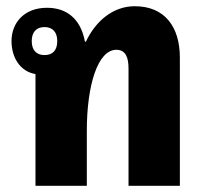

<svg xmlns="http://www.w3.org/2000/svg" viewBox="-20 -597 649 617"><path d="M94 0H259V-177C259 -323 294 -437 354 -437C384 -437 393 -412 393 -377V0H558V-412C558 -510 510 -577 413 -577C343 -577 287 -529 256 -463H253C239 -539 192 -572 131 -572C58 -572 17 -524 17 -465C17 -412 45 -367 94 -359ZM123 -420C97 -420 82 -436 82 -465C82 -494 97 -510 123 -510C149 -510 164 -494 164 -465C164 -435 149 -420 123 -420Z"/></svg>

Font: Noto Sans Thai Looped Condensed Black
Style: Regular
Weight: 900
Width: 3
Designer: Sasikarn Vongin, Ben Mitchell
Foundry: The Fontpad Ltd
Version: Version 1.001